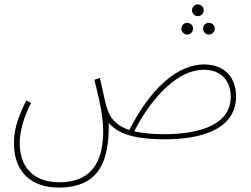

<svg xmlns="http://www.w3.org/2000/svg" viewBox="-20 -616 1134 867"><path d="M873 -543C888 -543 900 -555 900 -570C900 -584 888 -596 873 -596C859 -596 847 -584 847 -570C847 -555 859 -543 873 -543ZM825 -460C840 -460 852 -472 852 -487C852 -501 840 -513 825 -513C811 -513 799 -501 799 -487C799 -472 811 -460 825 -460ZM923 -460C938 -460 950 -472 950 -487C950 -501 938 -513 923 -513C909 -513 897 -501 897 -487C897 -472 909 -460 923 -460ZM245 231C426 231 474 114 471 -61C510 -17 571 13 728 13C865 13 1046 -21 1046 -181C1046 -259 1001 -325 901 -325C782 -325 660 -218 564 -29C506 -48 480 -80 465 -122C455 -150 449 -188 431 -264L406 -256C426 -177 446 -94 446 -26C446 93 410 207 247 207C148 207 69 155 69 29C69 -22 87 -87 120 -151L99 -163C53 -71 43 -19 43 31C43 168 129 231 245 231ZM899 -301C982 -301 1022 -248 1022 -179C1022 -37 845 -10 723 -10C665 -10 621 -15 586 -23C672 -190 790 -301 899 -301Z"/></svg>

Font: Noto Sans Arabic UI Cn Th
Style: Regular
Weight: 100
Width: 3
Designer: Monotype Design Team, Nadine Chahine and Nizar Qandah
Foundry: Monotype Imaging Inc.
Version: Version 2.010